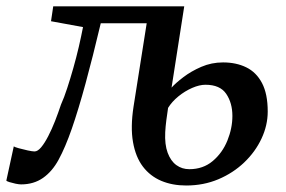

<svg xmlns="http://www.w3.org/2000/svg" viewBox="-49 -574 904 606"><path d="M443.5 -500.5H269Q243.5 -393 221 -310.5Q198.5 -228 177.8 -168.2Q157 -108.5 136 -70Q116 -33 86.8 -12.5Q57.5 8 17.5 8Q11 8 0.2 5.8Q-10.5 3.5 -19.2 0.8Q-28 -2 -29 -4L-5.5 -112Q-3.5 -110 10 -106.2Q23.5 -102.5 38.5 -99.2Q53.5 -96 60 -96Q70 -96 81 -109.2Q92 -122.5 103.2 -144.2Q114.5 -166 124.8 -192.2Q135 -218.5 143.5 -244Q153.5 -266 163.2 -296Q173 -326 182.5 -359.5Q192 -393 199.8 -426.5Q207.5 -460 213 -488.5L112 -507L119 -554H532.5ZM538.5 11.5Q495 11.5 460 -3.2Q425 -18 402 -48.2Q379 -78.5 370.8 -125.5Q362.5 -172.5 372.5 -237.5L414 -500.5L455 -533.5L532.5 -554L492.5 -297.5Q505.5 -312 529.8 -330.5Q554 -349 586.2 -363Q618.5 -377 655 -377Q696.5 -377 728.2 -361.5Q760 -346 778 -311.8Q796 -277.5 796 -222Q796 -178.5 776.5 -136.8Q757 -95 722 -61.5Q687 -28 640.2 -8.2Q593.5 11.5 538.5 11.5ZM548.5 -40Q592 -40 622.5 -65.8Q653 -91.5 668.8 -130.5Q684.5 -169.5 684.5 -208Q684.5 -249 665 -277.8Q645.5 -306.5 599.5 -306.5Q580.5 -306.5 557.5 -296.5Q534.5 -286.5 514 -269.8Q493.5 -253 481.5 -233.5Q478.5 -213.5 476 -194.5Q473.5 -175.5 472.5 -157Q470.5 -118 480.2 -91.8Q490 -65.5 507.8 -52.8Q525.5 -40 548.5 -40Z"/></svg>

Font: Merriweather 20pt Medium
Style: Italic
Weight: 500
Italic angle: -7.8°
Version: Version 2.101